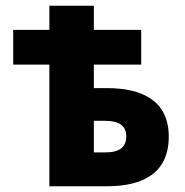

<svg xmlns="http://www.w3.org/2000/svg" viewBox="-20 -649 644 669"><path d="M152 0H353C474 0 568 -43 568 -173C568 -299 474 -342 353 -342H307V-424H472V-545H307V-629H152V-545H26V-424H152ZM307 -118V-228H347C396 -228 420 -210 420 -174C420 -136 396 -118 347 -118Z"/></svg>

Font: DAIFUKU Sans
Style: Bold
Weight: 700
Designer: Original font ‘Source Han Sans JP’ : Paul D. Hunt
Foundry: Daifuku
Version: Version 1.000